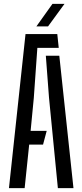

<svg xmlns="http://www.w3.org/2000/svg" viewBox="-20 -977 428 997"><path d="M26.5 0 112.5 -800H277.5L285 -728.5H174L155.5 -468L139 -297.5H222.5L203.5 -226H131.5L108 0ZM280.5 0 234.5 -469.5 218 -687.5H288L361.5 0ZM169 -840 252.5 -957H315L229.5 -840Z"/></svg>

Font: Big Shoulders Stencil Text
Style: Regular
Weight: 400
Designer: Patric King
Foundry: XO Type Co
Version: Version 1.000